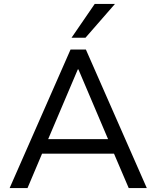

<svg xmlns="http://www.w3.org/2000/svg" viewBox="-20 -957 796 977"><path d="M29 0 339 -705H417L727 0H635L549 -201L592 -175H163L205 -201L120 0ZM376 -604 217 -230 192 -249H563L538 -230L379 -604ZM344 -765 462 -937H565L415 -765Z"/></svg>

Font: Nunito Sans 9pt
Style: Regular
Weight: 400
Version: Version 3.101;gftools[0.9.27]